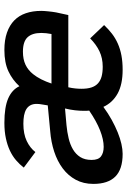

<svg xmlns="http://www.w3.org/2000/svg" viewBox="129 -696 582 880"><g transform="rotate(-90 420.0 -256.0)"><path d="M460 -233.9Q456.1 -217.3 454.6 -201.9Q453.1 -186.5 453.1 -172.9Q453.1 -146.5 459.2 -127.9Q465.3 -109.4 478 -97.9Q490.7 -86.4 509.5 -81.3Q528.3 -76.2 554.2 -76.2Q593.3 -76.2 624.8 -91.1Q656.2 -106 684.1 -133.8L745.1 -69.8Q726.1 -49.8 705.6 -33.9Q685.1 -18.1 660.4 -7.1Q635.7 3.9 606.2 9.5Q576.7 15.1 540 15.1Q473.1 15.1 431.4 -7.8Q389.6 -30.8 370.1 -73.2Q340.3 -51.3 310.5 -34.9Q280.8 -18.6 252.9 -7.3Q225.1 3.9 200.2 9.5Q175.3 15.1 154.8 15.1Q84 15.1 50.5 -18.6Q17.1 -52.2 17.1 -119.1Q17.1 -164.6 36.1 -199.7Q55.2 -234.9 88.1 -259.5Q121.1 -284.2 165 -298.6Q209 -313 258.8 -316.9L377 -328.1L380.9 -352.1Q383.8 -366.7 383.8 -378.9Q383.8 -396 377.4 -407.7Q371.1 -419.4 359.4 -426.5Q347.7 -433.6 330.8 -436.8Q314 -439.9 293 -439.9Q246.1 -439.9 213.9 -424.6Q181.6 -409.2 163.1 -384.8L91.8 -438Q106.4 -457 125.5 -473.4Q144.5 -489.7 169.4 -501.5Q194.3 -513.2 225.8 -520Q257.3 -526.9 296.9 -526.9Q369.1 -526.9 409.2 -509.3Q449.2 -491.7 464.8 -458Q494.1 -490.2 533.4 -508.5Q572.8 -526.9 630.9 -526.9Q676.8 -526.9 710.4 -515.1Q744.1 -503.4 766.4 -481.7Q788.6 -460 799.3 -428.7Q810.1 -397.5 810.1 -357.9Q810.1 -352.5 809.6 -344.5Q809.1 -336.4 808.1 -326.9Q807.1 -317.4 805.9 -307.6Q804.7 -297.9 803.2 -290L791 -233.9ZM352.1 -165Q352.1 -181.6 354.5 -203.1Q356.9 -224.6 362.8 -249L286.1 -242.2Q254.9 -239.3 226.1 -232.4Q197.3 -225.6 175.3 -212.6Q153.3 -199.7 140.1 -179Q127 -158.2 127 -127Q127 -96.2 143.3 -84Q159.7 -71.8 187 -71.8Q220.2 -71.8 262.5 -88.4Q304.7 -105 353 -138.2Q352.1 -145 352.1 -151.1Q352.1 -157.2 352.1 -165ZM704.1 -311Q706.5 -323.7 707.8 -335.7Q709 -347.7 709 -357.9Q709 -399.4 689.2 -420.7Q669.4 -441.9 623 -441.9Q588.4 -441.9 563.5 -430.2Q538.6 -418.5 520 -395Q507.3 -379.4 496.3 -357.7Q485.4 -335.9 477.1 -311Z"/></g></svg>

Font: Clear Sans Medium
Style: Italic
Weight: 500
Italic angle: -12°
Foundry: Intel Corporation
Version: Version 1.00